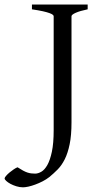

<svg xmlns="http://www.w3.org/2000/svg" viewBox="-113 -635 438 841"><path d="M271 -594.2Q237.8 -587.4 219 -579.1Q200.2 -570.8 200.2 -564V-100.1Q200.2 -42 192.1 -3.2Q184.1 35.6 170.7 62.5Q157.2 89.4 139.6 107.2Q122.1 125 103 140.6Q89.8 150.9 73.7 159.2Q57.6 167.5 41.7 173.3Q25.9 179.2 11.5 182.4Q-2.9 185.5 -12.2 185.5Q-26.9 185.5 -41.5 180.9Q-56.2 176.3 -67.4 170.2Q-78.6 164.1 -85.7 157.5Q-92.8 150.9 -92.8 146.5Q-92.8 142.6 -86.4 135.3Q-80.1 127.9 -71.3 120.6Q-62.5 113.3 -52.7 106.7Q-43 100.1 -36.1 97.7Q-22.5 106.4 -12.2 112.1Q-2 117.7 6.8 120.6Q15.6 123.5 23.7 124.5Q31.7 125.5 41 125.5Q53.7 125.5 68.1 117.2Q82.5 108.9 94.5 87.6Q106.4 66.4 114.3 29.3Q122.1 -7.8 122.1 -64.9V-564Q122.1 -566.9 118.2 -570.3Q114.3 -573.7 103.8 -577.6Q93.3 -581.5 74.7 -585.7Q56.2 -589.8 26.9 -594.2V-615.2H271V-594.2Z"/></svg>

Font: GentiumAlt
Style: Regular
Weight: 400
Designer: J. Victor Gaultney
Version: Version 1.02; 2005; OFL release